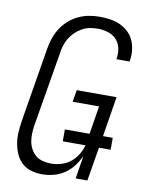

<svg xmlns="http://www.w3.org/2000/svg" viewBox="-85 -804 669 873"><g transform="rotate(10 250.0 -367.5)"><path d="M171 8H170Q144 8 119.5 1Q95 -6 77 -22.5Q59 -39 49 -61.5Q39 -84 34.5 -109Q30 -134 31.5 -160Q33 -186 37 -213L94 -558Q98 -582 106 -606.5Q114 -631 128 -653Q142 -675 162 -693Q182 -711 206 -722.5Q230 -734 255 -738.5Q280 -743 305 -743Q329 -743 353 -739.5Q377 -736 398 -726.5Q419 -717 436 -701.5Q453 -686 462.5 -665.5Q472 -645 475 -620.5Q478 -596 474 -572L473 -566H412L413 -570Q417 -595 411.5 -618.5Q406 -642 390.5 -658Q375 -674 352 -681Q329 -688 305 -688Q287 -688 268.5 -684.5Q250 -681 233 -671.5Q216 -662 202 -648.5Q188 -635 178 -618.5Q168 -602 162.5 -584Q157 -566 155 -549L97 -204Q94 -184 93.5 -165Q93 -146 96.5 -128Q100 -110 109 -94Q118 -78 132 -67Q146 -56 164.5 -51.5Q183 -47 202 -47Q225 -47 248.5 -54Q272 -61 291 -76Q310 -91 323 -112.5Q336 -134 342 -156H237V-211H351L372 -341H250L259 -396H443L413 -211H458V-156H404L378 0H324L341 -107Q330 -82 313 -59.5Q296 -37 273 -21.5Q250 -6 223 1Q196 8 171 8Z"/></g></svg>

Font: Iosevka Curly Light
Style: Italic
Weight: 300
Italic angle: -9°
Monospace: yes
Designer: Belleve Invis
Foundry: Belleve Invis
Version: Version 22.1.2; ttfautohint (v1.8.4)